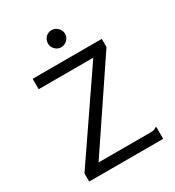

<svg xmlns="http://www.w3.org/2000/svg" viewBox="-190 -908 929 1020"><g transform="rotate(-30 275.0 -398.5)"><path d="M55 -50 403 -559H68V-623H492V-573L149 -63H465Q482 -63 489 -65Q496 -67 502 -73H509V0H55ZM284 -692Q263 -692 247.5 -707.5Q232 -723 232 -744Q232 -766 247 -781.5Q262 -797 284 -797Q305 -797 321 -781Q337 -765 337 -744Q337 -723 321 -707.5Q305 -692 284 -692Z"/></g></svg>

Font: Inconsolata SemiExpanded
Style: Regular
Weight: 400
Width: 6
Monospace: yes
Designer: Raph Levien, Cyreal, Brenton Simpson
Foundry: Raph Levien, Cyreal, Google
Version: Version 3.000; ttfautohint (v1.8.2.53-6de2)